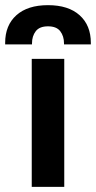

<svg xmlns="http://www.w3.org/2000/svg" viewBox="-53 -724 372 744"><path d="M70 0V-496H196V0ZM-33 -552V-558Q-33 -626 10.5 -665Q54 -704 133 -704Q212 -704 255.5 -665Q299 -626 299 -558V-552H195V-556Q195 -584 180.5 -603Q166 -622 133 -622Q100 -622 85.5 -603Q71 -584 71 -556V-552Z"/></svg>

Font: Space Grotesk
Style: Bold
Weight: 700
Designer: Florian Karsten
Foundry: Florian Karsten
Version: Version 2.000